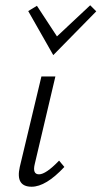

<svg xmlns="http://www.w3.org/2000/svg" viewBox="-20 -703 385 728"><path d="M182 -494 87 -661 120 -681 196 -565 322 -683 345 -660ZM100 5Q38 5 55 -70L137 -413H190L112 -82Q102 -42 128 -42Q154 -42 204 -94L224 -70Q154 5 100 5Z"/></svg>

Font: EauTestInfant Semilight
Style: Italic
Weight: 300
Italic angle: -12°
Designer: Christian Thalmann (Catharsis Fonts)
Version: Version 0.001;PS 000.001;hotconv 1.0.88;makeotf.lib2.5.64775